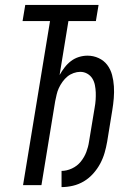

<svg xmlns="http://www.w3.org/2000/svg" viewBox="-20 -755 540 783"><path d="M231 8V-58Q252 -58 273.5 -68Q295 -78 309.5 -96Q324 -114 332 -135Q340 -156 343 -177L366 -316Q369 -332 370 -347.5Q371 -363 370.5 -378Q370 -393 367 -408Q364 -423 356.5 -435Q349 -447 336 -454.5Q323 -462 307 -462Q294 -462 280 -457Q266 -452 255 -443Q244 -434 235 -421.5Q226 -409 220 -396Q214 -383 211 -369.5Q208 -356 205 -342L149 0H74L184 -669H72L83 -735H382L371 -669H259L223 -449Q232 -465 243.5 -480Q255 -495 269.5 -506Q284 -517 301.5 -522.5Q319 -528 337 -528Q361 -528 382.5 -518Q404 -508 417.5 -490Q431 -472 437 -449.5Q443 -427 444.5 -403Q446 -379 444 -354.5Q442 -330 438 -306L417 -177Q413 -154 406.5 -131.5Q400 -109 388.5 -87.5Q377 -66 360 -47Q343 -28 322 -15.5Q301 -3 277.5 2.5Q254 8 231 8Z"/></svg>

Font: Iosevka Term Curly Oblique
Style: Regular
Weight: 400
Italic angle: -9°
Designer: Belleve Invis
Foundry: Belleve Invis
Version: Version 32.3.0